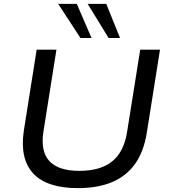

<svg xmlns="http://www.w3.org/2000/svg" viewBox="-20 -961 869 990"><path d="M382 9Q302 9 244 -10Q186 -29 151 -67Q116 -105 104 -160.5Q92 -216 103 -288L169 -705H271L204 -283Q188 -180 235 -130Q282 -80 389 -80Q498 -80 558.5 -129Q619 -178 635 -279L703 -705H805L737 -277Q722 -181 677.5 -117.5Q633 -54 559 -22.5Q485 9 382 9ZM540 -765 432 -941H528L599 -765ZM395 -765 280 -941H376L452 -765Z"/></svg>

Font: Nunito Sans 10pt SemiExpanded Medium
Style: Italic
Weight: 500
Width: 6
Italic angle: -9°
Designer: Vernon Adams
Foundry: Vernon Adams
Version: Version 3.101;gftools[0.9.27]